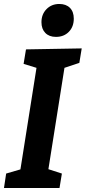

<svg xmlns="http://www.w3.org/2000/svg" viewBox="-21 -948 432 968"><path d="M391 -704 379 -631 304 -606 223 -95 291 -73 279 0H-1L10 -73L82 -94L163 -606L98 -626L110 -699ZM188 -836Q188 -876 213.5 -902Q239 -928 278 -928Q312 -928 331.5 -908.5Q351 -889 351 -854Q351 -813 326 -787.5Q301 -762 261 -762Q227 -762 207.5 -782Q188 -802 188 -836Z"/></svg>

Font: Bitter Pro
Style: Bold Italic
Weight: 700
Italic angle: -9°
Designer: Sol Matas, and Bitter project Authors
Foundry: Sol Matas
Version: Version 1.010